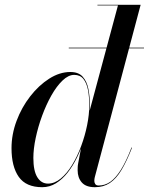

<svg xmlns="http://www.w3.org/2000/svg" viewBox="-20 -770 620 800"><path d="M266.5 -568.5V-571.5H580V-568.5ZM375.5 10Q338 10 320.8 -9.8Q303.5 -29.5 303.5 -60.5Q303.5 -65.5 303.8 -73Q304 -80.5 305.5 -88.5L318 -154.5L343 -238L350.5 -297.5L471.5 -747.5H386V-750H566L375 -32Q373 -24.5 373 -16Q373 -9 377 -3Q381 3 391.5 3Q417 3 439.2 -12.2Q461.5 -27.5 483.5 -62.2Q505.5 -97 528 -155.5L530 -154.5Q508 -98 486 -61.5Q464 -25 437.5 -7.5Q411 10 375.5 10ZM156 10Q88.5 10 58.2 -33Q28 -76 28 -152.5Q28 -210 49 -266.2Q70 -322.5 105.8 -368.5Q141.5 -414.5 185 -442.2Q228.5 -470 273 -470Q307 -470 324.5 -450.5Q342 -431 348.2 -399.5Q354.5 -368 354.5 -331.5Q354.5 -300.5 348.2 -263.5Q342 -226.5 330.2 -188.2Q318.5 -150 301.2 -114.5Q284 -79 262 -51Q240 -23 213.5 -6.5Q187 10 156 10ZM180 -5Q207.5 -5 233.2 -26.2Q259 -47.5 280.5 -82.8Q302 -118 318 -161Q334 -204 343 -248.5Q352 -293 352 -331.5Q352 -367 346.5 -395.5Q341 -424 327.5 -441Q314 -458 289 -458Q265 -458 240.5 -434.5Q216 -411 194.2 -372.5Q172.5 -334 155.5 -287.8Q138.5 -241.5 128.8 -195.5Q119 -149.5 119 -112Q119 -58 135.5 -31.5Q152 -5 180 -5Z"/></svg>

Font: Bodoni Moda 72pt Medium
Style: Italic
Weight: 500
Italic angle: -13°
Designer: Owen Earl
Foundry: indestructible type
Version: Version 2.004